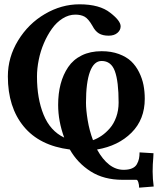

<svg xmlns="http://www.w3.org/2000/svg" viewBox="-20 -680 726 882"><path d="M375 -208Q375 -175.3 382.8 -127.7Q390.6 -80.1 407.2 -36.1Q427.7 -43.5 447.3 -56.9Q466.8 -70.3 484.9 -91.1Q502.9 -111.8 513.9 -142.3Q524.9 -172.9 524.9 -209Q524.9 -305.7 507.8 -352.8Q490.7 -399.9 446.8 -399.9Q411.6 -399.9 393.3 -350.6Q375 -301.3 375 -208ZM547.9 100.1Q570.8 100.1 586.2 93.5Q601.6 86.9 608.6 74.5Q615.7 62 618.4 49.3Q621.1 36.6 621.1 20L685.1 23.9Q685.1 26.9 684.6 34.7Q684.1 42.5 684.1 44.9Q681.2 75.2 681.2 107.9Q681.2 141.6 686 176.8L619.1 182.1Q619.1 168.9 615.5 157.5Q611.8 146 606.9 146H543Q457 146 396.5 107.4Q335.9 68.8 300.8 6.8Q161.6 -10.7 88.9 -99.1Q16.1 -187.5 16.1 -329.1Q16.1 -417 63.2 -494.1Q110.4 -571.3 186.3 -615.7Q262.2 -660.2 345.2 -660.2Q438 -660.2 486.8 -621.1Q534.2 -584.5 534.2 -559.1Q534.2 -541.5 519.3 -528.8Q504.4 -516.1 479 -516.1Q451.7 -516.1 434.3 -526.6Q417 -537.1 404.8 -561Q385.7 -594.2 368.4 -603.5Q351.1 -612.8 326.2 -612.8Q295.9 -612.8 267.8 -595.2Q239.7 -577.6 218.8 -548.3Q197.8 -519 181.9 -482.2Q166 -445.3 158 -405.3Q149.9 -365.2 149.9 -328.1Q149.9 -227.5 180.2 -153.1Q210.4 -78.6 274.9 -47.9Q247.1 -123.5 247.1 -198.2Q247.1 -250.5 258.5 -293.9Q270 -337.4 293.2 -371.8Q316.4 -406.2 355.5 -425.5Q394.5 -444.8 446.8 -444.8Q491.2 -444.8 526.1 -431.9Q561 -418.9 582.8 -398.2Q604.5 -377.4 618.9 -348.4Q633.3 -319.3 639.2 -289.3Q645 -259.3 645 -226.1Q645 -131.3 584.2 -70.6Q523.4 -9.8 425.8 6.8Q477.5 100.1 547.9 100.1Z"/></svg>

Font: Common Serif
Style: Bold
Weight: 700
Designer: Philipp H. Poll, Khaled Hosny
Foundry: Stefan Peev, Context Ltd.
Version: Version 1.026